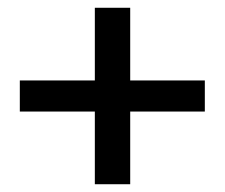

<svg xmlns="http://www.w3.org/2000/svg" viewBox="-20 -543 578 494"><path d="M224 -69V-523H315V-69ZM31 -256V-336H507V-256Z"/></svg>

Font: Yaldevi ExtraLight Medium
Style: Regular
Weight: 500
Version: Version 1.100